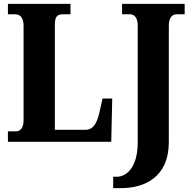

<svg xmlns="http://www.w3.org/2000/svg" viewBox="-20 -734 976 994"><path d="M566 240H606C729 240 854 183 854 2V-601C854 -646 874 -660 894 -660H936V-714H612V-660H654C672 -660 693 -646 693 -603V3C693 135 633 181 585 181H566ZM21 0H556L561 -224H511L494 -149C480 -88 458 -62 423 -62H264V-604C264 -646 274 -660 306 -660H345V-714H21V-660H57C82 -660 102 -646 102 -601V-111C102 -68 82 -54 63 -54H21Z"/></svg>

Font: Noto Serif Condensed ExtraBold
Style: Regular
Weight: 800
Width: 3
Designer: Monotype Design Team
Foundry: Monotype Imaging Inc.
Version: Version 2.013